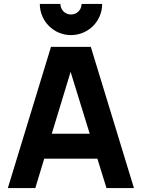

<svg xmlns="http://www.w3.org/2000/svg" viewBox="-20 -959 723 979"><path d="M20 0H160L205.5 -150H476.5L523 0H663L443 -720H240ZM183 -939C183 -851 254 -780 342 -780C430 -780 501 -851 501 -939H396C396 -909 372 -885 342 -885C312 -885 288 -909 288 -939ZM244 -277 340 -592.5 437.5 -277Z"/></svg>

Font: Eudonet ExtraBold
Style: Regular
Weight: 800
Designer: Mikhail Sharanda
Foundry: Mikhail Sharanda
Version: Version 4.503;Glyphs 3.1.2 (3151)